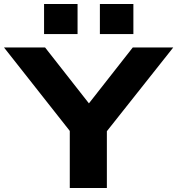

<svg xmlns="http://www.w3.org/2000/svg" viewBox="-39 -943 889 963"><path d="M311 0V-362L342 -247L-19 -705H187L409 -422H405L627 -705H830L467 -247L497 -362V0ZM462 -772V-923H630V-772ZM182 -772V-923H350V-772Z"/></svg>

Font: Nunito Sans 7pt Expanded ExtraBold
Style: Regular
Weight: 800
Width: 7
Designer: Vernon Adams
Foundry: Vernon Adams
Version: Version 3.101;gftools[0.9.27]